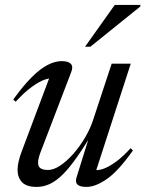

<svg xmlns="http://www.w3.org/2000/svg" viewBox="-20 -724 572 754"><path d="M280 -25.5 330.5 -187.5H334.5Q298.5 -128.5 269.8 -89.8Q241 -51 216.2 -29.2Q191.5 -7.5 169.2 1.2Q147 10 124 10Q83.5 10 66.2 -8.8Q49 -27.5 49 -56.5Q49 -72 53.2 -90.5Q57.5 -109 65.5 -130L179.5 -433.5L192 -415.5Q179.5 -419 157.8 -412Q136 -405 106.8 -384.2Q77.5 -363.5 41.5 -324.5L32 -333Q71.5 -388 105 -421.2Q138.5 -454.5 167.5 -469.2Q196.5 -484 222 -484Q247.5 -484 258 -473.5Q268.5 -463 259.5 -440.5L139.5 -127Q134.5 -114 132 -103.5Q129.5 -93 129.5 -85Q129.5 -70 139.2 -63.2Q149 -56.5 168.5 -56.5Q190.5 -56.5 216.5 -73.8Q242.5 -91 268.2 -120.2Q294 -149.5 315 -185.5Q336 -221.5 347.5 -258.5L418.5 -474H493.5L353.5 -42L349 -57Q363.5 -53.5 385.5 -61Q407.5 -68.5 435 -88.5Q462.5 -108.5 493 -142L502 -133Q444.5 -52 399.8 -21Q355 10 320 10Q294 10 284.5 1Q275 -8 280 -25.5ZM314 -540.5 430.5 -704.5H531.5L531 -698.5L335 -540.5Z"/></svg>

Font: Newsreader 48pt
Style: Italic
Weight: 400
Italic angle: -17°
Version: Version 1.003